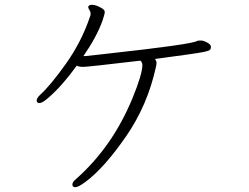

<svg xmlns="http://www.w3.org/2000/svg" viewBox="-20 -741 1040 801"><path d="M566 -488Q346 -462 327.5 -462Q309 -462 300 -467Q242 -386 184 -335Q157 -311 145 -311Q133 -311 133 -321.5Q133 -332 148 -346Q191 -385 256 -476.5Q321 -568 357 -676Q358 -678 358 -685Q358 -692 353 -699.5Q348 -707 348 -711Q348 -721 364.5 -721Q381 -721 406 -706Q417 -699 417 -691Q417 -683 408 -656Q384 -588 328 -507H337Q354 -509 427 -517Q781 -556 802 -570Q806 -572 817.5 -572Q829 -572 844.5 -563.5Q860 -555 860 -546Q860 -537 856 -533Q852 -529 831 -524.5Q810 -520 762 -513.5Q714 -507 627 -495Q633 -486 633 -479Q633 -472 631 -464Q596 -302 505.5 -171.5Q415 -41 339 16Q307 40 294.5 40Q282 40 282 29Q282 18 297 6Q449 -128 533 -332Q574 -432 574 -470Q574 -480 566 -488Z"/></svg>

Font: LXGW WenKai Light
Style: Regular
Weight: 300
Designer: LXGW / Fontworks Inc.
Foundry: LXGW / Fontworks Inc.
Version: Version 1.501; October 10, 2024